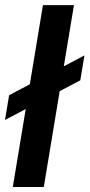

<svg xmlns="http://www.w3.org/2000/svg" viewBox="-37 -748 358 768"><path d="M258.8 -727.5 138.2 0H14.2L134.8 -727.5ZM-17.1 -268.1 -0.5 -367.2 300.8 -526.4 284.2 -426.8Z"/></svg>

Font: Inter 28pt SemiBold
Style: Italic
Weight: 600
Italic angle: -9.3988°
Designer: Rasmus Andersson
Foundry: rsms
Version: Version 4.001;git-66647c0bb